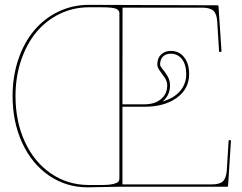

<svg xmlns="http://www.w3.org/2000/svg" viewBox="-20 -782 1015 804"><path d="M660.6 -356.9Q708 -370.6 733.9 -400.6Q759.8 -430.7 759.8 -471.2Q759.8 -511.7 741.9 -534.4Q724.1 -557.1 695.3 -557.1Q674.3 -557.1 662.4 -545.2Q650.4 -533.2 650.4 -512.2Q650.4 -504.9 660.6 -492.9Q670.9 -481 681.4 -463.4Q691.9 -445.8 691.9 -424.3Q691.9 -382.3 660.6 -356.9ZM352.5 -7.3H404.8Q437 -7.3 454.3 -11.7Q471.7 -16.1 475.8 -21.5Q480 -26.9 480 -35.6V-726.6Q480 -739.7 465.3 -745.6Q450.7 -751.5 404.8 -751.5H352.5Q286.6 -751.5 229.2 -723.4Q171.9 -695.3 131.6 -646.5Q91.3 -597.7 68.1 -528.6Q44.9 -459.5 44.9 -379.9Q44.9 -273.4 84.2 -188.2Q123.5 -103 193.8 -55.2Q264.2 -7.3 352.5 -7.3ZM493.2 -750 492.7 -345.2H585Q627.9 -345.2 654.1 -366.9Q680.2 -388.7 680.2 -424.3Q680.2 -441.4 669.7 -457Q659.2 -472.7 648.9 -486.1Q638.7 -499.5 638.7 -512.2Q638.7 -538.1 654.3 -553.5Q669.9 -568.8 695.3 -568.8Q730 -568.8 751 -542.2Q772 -515.6 772 -471.2Q772 -410.2 720.5 -372.6Q668.9 -335 585 -335H492.7V-9.8H866.2Q899.9 -9.8 913.6 -22.9Q927.2 -36.1 929.7 -68.4L937.5 -195.3L947.3 -194.3L935.1 -4.4Q935.1 0 930.2 0H481Q368.7 2.4 346.7 2.4Q256.8 2.4 184.8 -47.1Q112.8 -96.7 72.8 -184.1Q32.7 -271.5 32.7 -379.9Q32.7 -461.9 56.6 -533Q80.6 -604 122.8 -654.3Q165 -704.6 224.4 -733.2Q283.7 -761.7 352.5 -761.7L890.1 -759.8Q895 -759.8 895 -755.4L907.7 -565.4L897.5 -564.5L889.6 -691.4Q887.7 -724.1 873.5 -737.1Q859.4 -750 826.2 -750Z"/></svg>

Font: ZnikomitNo24
Style: Thin
Weight: 300
Designer: gluk
Foundry: gluk
Version: Version 0.55